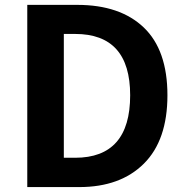

<svg xmlns="http://www.w3.org/2000/svg" viewBox="-20 -760 754 780"><path d="M90.8 0V-740.2H293.9Q467.8 -740.2 564 -648.4Q660.2 -556.6 660.2 -373Q660.2 -190.4 564.5 -95.2Q468.8 0 301.8 0ZM239.3 -119.1H285.2Q508.8 -119.1 508.8 -373Q508.8 -622.1 285.2 -622.1H239.3Z"/></svg>

Font: Gen Shin Gothic Bold
Style: Bold
Weight: 700
Designer: [Source Han Sans]
Ryoko NISHIZUKA  (kana & ideographs); Paul D. Hunt (Latin, Greek & Cyrillic); Wenlong ZHANG  (bopomofo
Version: Version 1.002.20150607